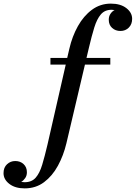

<svg xmlns="http://www.w3.org/2000/svg" viewBox="-212 -780 750 1060"><path d="M66.5 -460H159L171 -511.5Q186.5 -579 218 -635.5Q249.5 -692 295.5 -726Q341.5 -760 400 -760Q453.5 -760 485.5 -735.2Q517.5 -710.5 517.5 -676Q517.5 -646 499 -627.5Q480.5 -609 453 -609Q425.5 -609 407 -625.8Q388.5 -642.5 388.5 -671Q388.5 -689.5 397.5 -703.2Q406.5 -717 420.5 -724.5Q412 -726 404 -726Q366.5 -726 344.8 -700.5Q323 -675 308.5 -628Q294 -581 279 -517L265.5 -460H397V-423.5H257L154.5 11.5Q138.5 78.5 107.8 135Q77 191.5 31.2 225.8Q-14.5 260 -75.5 260Q-128.5 260 -160.5 235.2Q-192.5 210.5 -192.5 176Q-192.5 144.5 -173.2 126.8Q-154 109 -128 109Q-100 109 -81.8 126Q-63.5 143 -63.5 171Q-63.5 189.5 -72.8 203Q-82 216.5 -95 224.5Q-85.5 226 -76 226Q-37 226 -15 201Q7 176 21 129.5Q35 83 50 19L151 -423.5H66.5Z"/></svg>

Font: Bodoni* 06pt Medium
Style: Italic
Weight: 500
Italic angle: -13°
Version: Version 2.3